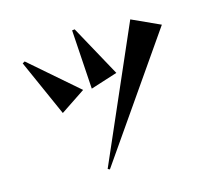

<svg xmlns="http://www.w3.org/2000/svg" viewBox="-117 -912 1234 1126"><g transform="rotate(-15 500.0 -349.5)"><path d="M435 -411 412 -771 428 -773 598 -463ZM403 68 758 -745 929 -667 415 74ZM234 -317 82 -659 96 -667 384 -417Z"/></g></svg>

Font: Reggae One
Style: Regular
Weight: 400
Designer: Fontworks Inc.
Foundry: Fontworks Inc.
Version: Version 1.100